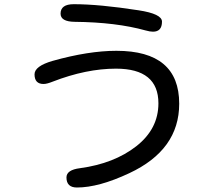

<svg xmlns="http://www.w3.org/2000/svg" viewBox="-20 -791 1040 893"><path d="M521.5 -554.7Q813.5 -554.7 813.5 -308.6Q813.5 -93.8 581.1 14.6Q439.5 81.1 337.9 81.1Q289.1 81.1 289.1 34.2Q289.1 -1 352.5 -8.8Q510.7 -30.3 613.8 -110.8Q716.8 -191.4 716.8 -310.5Q716.8 -471.7 519.5 -471.7Q380.9 -471.7 224.6 -411.1Q198.2 -400.4 182.6 -400.4Q140.6 -400.4 140.6 -445.3Q140.6 -483.4 224.6 -507.8Q391.6 -554.7 521.5 -554.7ZM323.2 -771.5Q441.4 -771.5 624 -743.2Q733.4 -726.6 733.4 -690.4Q733.4 -643.6 691.4 -643.6Q677.7 -643.6 657.2 -649.4Q520.5 -687.5 327.1 -689.5Q261.7 -690.4 261.7 -727.5Q261.7 -771.5 323.2 -771.5Z"/></svg>

Font: YuPearl-Regular
Style: Regular
Weight: 400
Designer: Max Yao
Foundry: Max-Everyday
Version: Version 1.011; ttfautohint (v1.8.3)